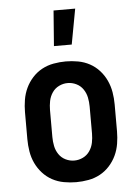

<svg xmlns="http://www.w3.org/2000/svg" viewBox="-54 -799 608 849"><g transform="rotate(-5 250.0 -374.5)"><path d="M250 8Q223 8 195.5 3Q168 -2 144 -15Q120 -28 101.5 -48.5Q83 -69 71.5 -93.5Q60 -118 55.5 -145.5Q51 -173 51 -200V-320Q51 -347 55.5 -374.5Q60 -402 71.5 -426.5Q83 -451 101.5 -471.5Q120 -492 144 -505Q168 -518 195.5 -523Q223 -528 250 -528Q277 -528 304.5 -523Q332 -518 356 -505Q380 -492 398.5 -471.5Q417 -451 428.5 -426Q440 -401 444.5 -374Q449 -347 449 -320V-200Q449 -173 444.5 -145.5Q440 -118 428.5 -93.5Q417 -69 398.5 -48.5Q380 -28 356 -15Q332 -2 304.5 3Q277 8 250 8ZM250 -88Q270 -88 288.5 -97Q307 -106 318.5 -123Q330 -140 334 -160Q338 -180 338 -200V-320Q338 -340 334 -360Q330 -380 318.5 -397Q307 -414 288.5 -423Q270 -432 250 -432Q230 -432 211.5 -423Q193 -414 181.5 -397Q170 -380 166 -360Q162 -340 162 -320V-200Q162 -180 166 -160Q170 -140 181.5 -123Q193 -106 211.5 -97Q230 -88 250 -88ZM204 -600 216 -757H312L283 -600Z"/></g></svg>

Font: Iosevka Term
Style: Bold
Weight: 700
Monospace: yes
Designer: Belleve Invis
Foundry: Belleve Invis
Version: Version 30.0.1